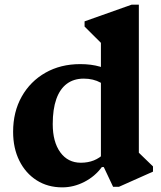

<svg xmlns="http://www.w3.org/2000/svg" viewBox="-20 -785 686 820"><path d="M463 12.8 423.2 -71.6H411V-638.2L454 -559.2L341.2 -671.6V-693.8L542 -765H573V-100.2L530.4 -174L633.4 -74.2V-52L488 12.8ZM246 15.2Q183.8 15.2 136.5 -15Q89.2 -45.2 62.6 -98.7Q36 -152.2 36 -222Q36 -307.2 72.7 -372.4Q109.4 -437.6 174.1 -474.4Q238.8 -511.2 323 -511.2Q416.4 -511.2 471.6 -467.8V-375.4Q441.6 -414.4 410.1 -431.8Q378.6 -449.2 337.8 -449.2Q295 -449.2 265.4 -427.1Q235.8 -405 220.5 -361.8Q205.2 -318.6 205.2 -255.2Q205.2 -179 237.5 -134.5Q269.8 -90 325.4 -90Q355.6 -90 380.6 -99.9Q405.6 -109.8 426 -130.4V-71.6H415Q385.8 -31.6 340.2 -8.2Q294.6 15.2 246 15.2Z"/></svg>

Font: Platypi Light
Style: Regular
Weight: 300
Designer: David Sargent
Foundry: Bolt Cutter Type
Version: Version 1.200